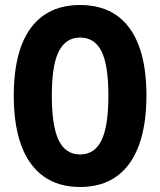

<svg xmlns="http://www.w3.org/2000/svg" viewBox="-20 -736 640 767"><path d="M300 11Q213 11 154 -31.5Q95 -74 65 -155Q35 -236 35 -354Q35 -472 65 -552.5Q95 -633 154 -674.5Q213 -716 300 -716Q387 -716 446 -674.5Q505 -633 535 -552.5Q565 -472 565 -355Q565 -237 535 -155.5Q505 -74 446 -31.5Q387 11 300 11ZM300 -119Q358 -119 385.5 -175.5Q413 -232 413 -354Q413 -476 385.5 -531Q358 -586 300 -586Q243 -586 215 -531Q187 -476 187 -354Q187 -232 214.5 -175.5Q242 -119 300 -119Z"/></svg>

Font: Nunito Sans 9pt ExtraBold
Style: Regular
Weight: 800
Version: Version 3.101;gftools[0.9.27]